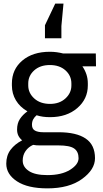

<svg xmlns="http://www.w3.org/2000/svg" viewBox="-20 -823 568 1057"><path d="M318 -612.5H227.5V-684L284 -803H329.5L318 -679.5ZM508.5 -458H433.5Q448 -437 455.8 -413.5Q463.5 -390 463.5 -363.5V-352.5Q463.5 -278 405.5 -228Q347.5 -178 255.5 -178Q234.5 -178 216.5 -180.5Q198.5 -183 181.5 -188.5Q169.5 -178.5 162.8 -166Q156 -153.5 156 -136Q156 -113.5 172.2 -104.2Q188.5 -95 218 -95H302Q400.5 -95 451.8 -60.2Q503 -25.5 503 48Q503 110.5 431.8 162.2Q360.5 214 241 214Q132.5 214 73.5 175.2Q14.5 136.5 14.5 78Q14.5 33 38.2 1.5Q62 -30 102 -50.5Q88.5 -61.5 81.2 -76Q74 -90.5 74 -110Q74 -144 89.5 -167.8Q105 -191.5 131 -210Q89.5 -234 67.5 -270.8Q45.5 -307.5 45.5 -352.5V-363.5Q45.5 -441 102.8 -489.5Q160 -538 254.5 -538Q274 -538 292.2 -535.5Q310.5 -533 328 -528.5H507.5ZM135.5 -352.5Q135.5 -311 168.5 -281Q201.5 -251 255.5 -251Q307.5 -251 340.2 -281Q373 -311 373 -352.5V-363.5Q373 -406.5 340.2 -435.8Q307.5 -465 254.5 -465Q201 -465 168.2 -435.5Q135.5 -406 135.5 -363.5ZM200.5 -22.5Q190 -22.5 181 -23Q172 -23.5 162.5 -25.5Q136.5 -14 120.8 8.5Q105 31 105 61Q105 96 139 118.5Q173 141 241 141Q319 141 365.8 111.8Q412.5 82.5 412.5 48Q412.5 11.5 388.2 -5.5Q364 -22.5 302 -22.5Z"/></svg>

Font: Roberto Sans
Style: Regular
Weight: 400
Designer: Google (font) & Cristiano Sobral (main changes)
Version: Version 1.500; ttfautohint (v1.8.4.7-5d5b-dirty)